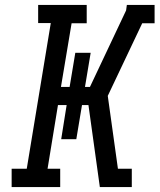

<svg xmlns="http://www.w3.org/2000/svg" viewBox="-20 -755 644 775"><path d="M27 0V-74H88L185 -662H134V-735H330V-661H269L226 -404H261L284 -542H346L323 -404H343L489 -713L492 -735H604V-661H554L415 -368L456 -74H512V0H383L337 -331H311L288 -193H227L249 -331H214L172 -74H223V0Z"/></svg>

Font: Iosevka Slab Extended
Style: Italic
Weight: 400
Width: 7
Italic angle: -9°
Monospace: yes
Designer: Belleve Invis
Foundry: Belleve Invis
Version: Version 11.1.0; ttfautohint (v1.8.3)